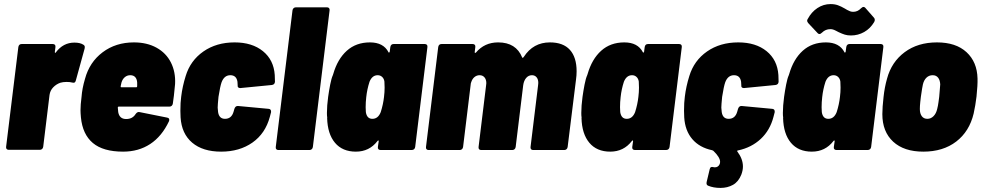

<svg xmlns="http://www.w3.org/2000/svg" viewBox="-20 -736 4817 942"><path d="M390 -516Q396 -512 396 -505Q396 -500 395 -497L352 -341Q350 -333 345.5 -331Q341 -329 334 -331Q324 -334 307 -334Q289 -334 276 -330Q256 -323 241 -307.5Q226 -292 223 -270L192 -16Q191 -9 186.5 -5Q182 -1 176 -1H22Q16 -1 12.5 -5Q9 -9 10 -16L70 -505Q71 -512 75 -516Q79 -520 86 -520H239Q246 -520 249.5 -516Q253 -512 252 -505L249 -481Q249 -477 250.5 -476.5Q252 -476 254 -479Q290 -527 345 -527Q374 -527 390 -516Z M828 -228Q827 -221 822.5 -217Q818 -213 812 -213H563Q558 -213 558 -208Q558 -200 560 -186Q566 -152 599 -152Q630 -152 645 -176Q654 -189 665 -186L800 -159Q807 -158 809.5 -153Q812 -148 809 -141Q774 -67 717 -29.5Q660 8 584 8Q486 8 435.5 -34.5Q385 -77 377 -160Q375 -182 375 -195Q375 -222 380 -260Q383 -302 397 -349Q419 -431 483.5 -479.5Q548 -528 637 -528Q701 -528 748 -502Q795 -476 818.5 -429.5Q842 -383 839 -324Q833 -258 828 -228ZM576 -331 572 -313Q571 -308 575 -308H649Q653 -308 653 -313V-331Q652 -348 643.5 -357.5Q635 -367 619 -367Q604 -367 592.5 -357.5Q581 -348 576 -331Z M866 -160Q865 -170 865 -192Q865 -234 869 -262Q875 -312 891 -363Q914 -439 978 -483.5Q1042 -528 1131 -528Q1217 -528 1270 -485Q1323 -442 1328 -368Q1329 -357 1329 -335Q1328 -321 1314 -319L1160 -304H1158Q1152 -304 1148.5 -307.5Q1145 -311 1146 -318Q1146 -330 1145 -335Q1140 -367 1110 -367Q1080 -367 1067 -332Q1060 -312 1052 -261Q1048 -221 1048 -208Q1048 -200 1050 -186Q1055 -153 1084 -153Q1116 -153 1126 -188L1130 -202Q1135 -217 1148 -216L1298 -202Q1311 -201 1310 -186L1304 -163Q1282 -81 1218.5 -36.5Q1155 8 1065 8Q975 8 923 -36Q871 -80 866 -160Z M1333 -15 1415 -685Q1416 -692 1420.5 -696Q1425 -700 1431 -700H1585Q1591 -700 1594.5 -696Q1598 -692 1597 -685L1515 -15Q1514 -8 1509.5 -4Q1505 0 1499 0H1345Q1339 0 1335.5 -4Q1332 -8 1333 -15Z M1911 -520H2064Q2071 -520 2074.5 -516Q2078 -512 2077 -505L2017 -15Q2016 -8 2011.5 -4Q2007 0 2000 0H1847Q1840 0 1836.5 -4Q1833 -8 1834 -15L1838 -43Q1838 -46 1836.5 -47Q1835 -48 1832 -44Q1792 8 1726 8Q1660 8 1623.5 -35.5Q1587 -79 1585 -157Q1585 -158 1585.5 -159.5Q1586 -161 1585 -163Q1584 -168 1584 -182Q1584 -217 1590 -261Q1594 -290 1600 -321Q1606 -352 1613 -367L1615 -373Q1636 -446 1681.5 -487Q1727 -528 1795 -528Q1861 -528 1886 -480Q1887 -477 1889 -478Q1891 -479 1892 -482L1895 -505Q1896 -512 1900 -516Q1904 -520 1911 -520ZM1864 -260Q1867 -284 1867 -306Q1867 -326 1866 -336Q1864 -350 1855 -358.5Q1846 -367 1833 -367Q1806 -367 1793 -335Q1781 -298 1777 -260Q1774 -235 1774 -210Q1774 -194 1775 -186Q1780 -153 1807 -153Q1835 -153 1848 -186Q1860 -224 1864 -260Z M2809 -386Q2809 -366 2806 -345L2765 -15Q2764 -8 2759.5 -4Q2755 0 2749 0H2595Q2589 0 2585.5 -4Q2582 -8 2583 -15L2620 -318Q2621 -322 2621 -329Q2621 -347 2612.5 -357Q2604 -367 2590 -367Q2573 -367 2561.5 -353.5Q2550 -340 2547 -318L2510 -15Q2509 -8 2504.5 -4Q2500 0 2494 0H2340Q2334 0 2330.5 -4Q2327 -8 2328 -15L2365 -318L2366 -328Q2366 -346 2357 -356.5Q2348 -367 2333 -367Q2319 -367 2308 -358Q2297 -349 2292 -333L2290 -327L2252 -15Q2251 -8 2246.5 -4Q2242 0 2236 0H2082Q2076 0 2072.5 -4Q2069 -8 2070 -15L2130 -505Q2131 -512 2135 -516Q2139 -520 2146 -520H2299Q2306 -520 2309.5 -516Q2313 -512 2312 -505L2309 -480Q2309 -474 2315 -478Q2357 -528 2424 -528Q2512 -528 2542 -454Q2544 -449 2550 -457Q2596 -528 2678 -528Q2743 -528 2776 -491.5Q2809 -455 2809 -386Z M3159 -520H3312Q3319 -520 3322.5 -516Q3326 -512 3325 -505L3265 -15Q3264 -8 3259.5 -4Q3255 0 3248 0H3095Q3088 0 3084.5 -4Q3081 -8 3082 -15L3086 -43Q3086 -46 3084.5 -47Q3083 -48 3080 -44Q3040 8 2974 8Q2908 8 2871.5 -35.5Q2835 -79 2833 -157Q2833 -158 2833.5 -159.5Q2834 -161 2833 -163Q2832 -168 2832 -182Q2832 -217 2838 -261Q2842 -290 2848 -321Q2854 -352 2861 -367L2863 -373Q2884 -446 2929.5 -487Q2975 -528 3043 -528Q3109 -528 3134 -480Q3135 -477 3137 -478Q3139 -479 3140 -482L3143 -505Q3144 -512 3148 -516Q3152 -520 3159 -520ZM3112 -260Q3115 -284 3115 -306Q3115 -326 3114 -336Q3112 -350 3103 -358.5Q3094 -367 3081 -367Q3054 -367 3041 -335Q3029 -298 3025 -260Q3022 -235 3022 -210Q3022 -194 3023 -186Q3028 -153 3055 -153Q3083 -153 3096 -186Q3108 -224 3112 -260Z M3601 -202Q3606 -217 3619 -216L3769 -202Q3782 -201 3781 -186L3775 -163Q3758 -97 3712.5 -54.5Q3667 -12 3601 2Q3598 2 3597 4Q3596 6 3598 8Q3625 44 3625 81Q3625 100 3617 121Q3603 156 3576 171Q3549 186 3515 186Q3480 186 3454 175Q3444 171 3447 157L3462 94Q3464 86 3468.5 84Q3473 82 3480 84Q3482 85 3487 85Q3504 85 3511 69Q3513 63 3513 58Q3513 36 3480 4L3474 1Q3412 -12 3376.5 -53.5Q3341 -95 3337 -160Q3336 -170 3336 -192Q3336 -234 3340 -262Q3346 -312 3362 -363Q3385 -439 3449 -483.5Q3513 -528 3602 -528Q3688 -528 3741 -485Q3794 -442 3799 -368Q3800 -357 3800 -335Q3799 -321 3785 -319L3631 -304H3629Q3623 -304 3619.5 -307.5Q3616 -311 3617 -318Q3617 -330 3616 -335Q3611 -367 3581 -367Q3551 -367 3538 -332Q3531 -312 3523 -261Q3519 -221 3519 -208Q3519 -200 3521 -186Q3526 -153 3555 -153Q3587 -153 3597 -188Z M4148 -520H4301Q4308 -520 4311.5 -516Q4315 -512 4314 -505L4254 -15Q4253 -8 4248.5 -4Q4244 0 4237 0H4084Q4077 0 4073.5 -4Q4070 -8 4071 -15L4075 -43Q4075 -46 4073.5 -47Q4072 -48 4069 -44Q4029 8 3963 8Q3897 8 3860.5 -35.5Q3824 -79 3822 -157Q3822 -158 3822.5 -159.5Q3823 -161 3822 -163Q3821 -168 3821 -182Q3821 -217 3827 -261Q3831 -290 3837 -321Q3843 -352 3850 -367L3852 -373Q3873 -446 3918.5 -487Q3964 -528 4032 -528Q4098 -528 4123 -480Q4124 -477 4126 -478Q4128 -479 4129 -482L4132 -505Q4133 -512 4137 -516Q4141 -520 4148 -520ZM4101 -260Q4104 -284 4104 -306Q4104 -326 4103 -336Q4101 -350 4092 -358.5Q4083 -367 4070 -367Q4043 -367 4030 -335Q4018 -298 4014 -260Q4011 -235 4011 -210Q4011 -194 4012 -186Q4017 -153 4044 -153Q4072 -153 4085 -186Q4097 -224 4101 -260ZM4095 -578Q4091 -580 4081.5 -585Q4072 -590 4066 -591.5Q4060 -593 4054 -593Q4030 -593 4013 -576Q4006 -569 4000 -569Q3996 -569 3992 -573L3945 -623Q3940 -630 3940 -634Q3940 -639 3943 -643Q3961 -677 3990.5 -696.5Q4020 -716 4055 -716Q4075 -716 4090.5 -710.5Q4106 -705 4125 -694Q4128 -692 4136 -687.5Q4144 -683 4151 -680.5Q4158 -678 4166 -678Q4188 -678 4204 -695Q4211 -702 4217 -702Q4221 -702 4225 -698L4268 -649Q4272 -645 4272 -638Q4272 -634 4269 -628Q4250 -596 4220 -579Q4190 -562 4155 -562Q4138 -562 4125 -566Q4112 -570 4095 -578Z M4309 -176Q4309 -209 4315 -261Q4320 -308 4332 -350Q4354 -432 4418.5 -480Q4483 -528 4577 -528Q4670 -528 4722 -480Q4774 -432 4776 -351Q4777 -319 4771 -262Q4766 -220 4757 -179Q4736 -91 4671.5 -41.5Q4607 8 4510 8Q4415 8 4362 -41Q4309 -90 4309 -176ZM4578 -201Q4582 -216 4584.5 -235Q4587 -254 4588 -261Q4592 -304 4593 -322Q4592 -343 4582.5 -355Q4573 -367 4556 -367Q4538 -367 4525.5 -355Q4513 -343 4508 -322Q4505 -310 4498 -261Q4497 -253 4495 -234.5Q4493 -216 4493 -201Q4493 -179 4502.5 -166Q4512 -153 4530 -153Q4547 -153 4560 -166Q4573 -179 4578 -201Z"/></svg>

Font: Barlow Semi Condensed Black
Style: Italic
Weight: 900
Width: 4
Italic angle: -7°
Designer: Jeremy Tribby
Foundry: Tribby Type
Version: Version 1.408